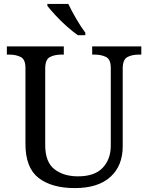

<svg xmlns="http://www.w3.org/2000/svg" viewBox="-20 -951 757 981"><path d="M362 10Q244 10 177 -42Q110 -94 110 -216V-604Q110 -648 85.5 -660Q61 -672 28 -672H15V-714H306V-672H293Q259 -672 235 -659.5Q211 -647 211 -600V-210Q211 -123 258 -86.5Q305 -50 378 -50Q464 -50 505 -94Q546 -138 546 -206V-604Q546 -648 521.5 -660Q497 -672 464 -672H451V-714H702V-672H689Q655 -672 631 -659.5Q607 -647 607 -600V-204Q607 -104 544 -47Q481 10 362 10ZM378 -771Q352 -789 320 -817.5Q288 -846 261.5 -875Q235 -904 222 -921V-931H329Q345 -897 369.5 -855Q394 -813 416 -784V-771Z"/></svg>

Font: Noto Serif Yezidi
Style: Regular
Weight: 400
Designer: Dalton Maag Ltd
Foundry: Dalton Maag Ltd
Version: Version 1.001; ttfautohint (v1.8.4.7-5d5b)